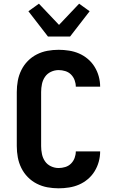

<svg xmlns="http://www.w3.org/2000/svg" viewBox="-20 -1013 640 1041"><path d="M298 8Q267 8 237 2.5Q207 -3 179.5 -17Q152 -31 130.5 -53Q109 -75 95.5 -102.5Q82 -130 76.5 -160Q71 -190 71 -221V-514Q71 -545 76.5 -575Q82 -605 95.5 -632.5Q109 -660 130.5 -682Q152 -704 179.5 -718Q207 -732 237 -737.5Q267 -743 298 -743Q326 -743 354.5 -738.5Q383 -734 408.5 -723Q434 -712 456 -693.5Q478 -675 493 -650.5Q508 -626 515.5 -598.5Q523 -571 523 -543H391Q391 -561 384.5 -578.5Q378 -596 365 -609Q352 -622 334 -627.5Q316 -633 298 -633Q276 -633 256 -623.5Q236 -614 224 -596.5Q212 -579 207.5 -557.5Q203 -536 203 -514V-221Q203 -199 207.5 -177.5Q212 -156 224 -138.5Q236 -121 256 -111.5Q276 -102 298 -102Q316 -102 334 -107.5Q352 -113 365 -126Q378 -139 384.5 -156.5Q391 -174 391 -192H523Q523 -164 515.5 -136.5Q508 -109 493 -84.5Q478 -60 456 -41.5Q434 -23 408.5 -12Q383 -1 354.5 3.5Q326 8 298 8ZM240 -815 134 -952 191 -993 300 -878 409 -993 466 -952 360 -815Z"/></svg>

Font: Iosevka Aile Extrabold
Style: Regular
Weight: 800
Designer: Belleve Invis
Foundry: Belleve Invis
Version: Version 27.3.5; ttfautohint (v1.8.4)